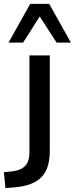

<svg xmlns="http://www.w3.org/2000/svg" viewBox="-76 -778 386 991"><path d="M-48 193 -56 111 -10 106Q32 101 54 78Q76 55 76 7V-492H181V-2Q181 44 171 78Q161 112 139 135Q117 158 82.5 171.5Q48 185 -1 189ZM-32 -558 80 -758H178L290 -558H216L129 -693L43 -558Z"/></svg>

Font: NunitoSans_10ptSemiBold
Style: Regular
Weight: 600
Designer: Vernon Adams
Foundry: Vernon Adams
Version: Version 3.101;gftools[0.9.27]